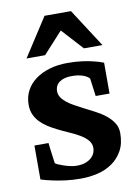

<svg xmlns="http://www.w3.org/2000/svg" viewBox="-84 -778 612 846"><g transform="rotate(-10 222.5 -355.0)"><path d="M397.9 -335H335.9L325.2 -415Q315.4 -426.3 294.9 -433.1Q274.4 -439.9 247.1 -439.9Q211.9 -439.9 191.9 -425.5Q171.9 -411.1 171.9 -384.8Q171.9 -370.1 180.2 -357.4Q188.5 -344.7 202.6 -333.5Q216.8 -322.3 234.9 -312.3Q252.9 -302.2 272.9 -292Q297.9 -279.3 323.2 -266.1Q348.6 -252.9 368.7 -236.8Q388.7 -220.7 401.4 -200.9Q414.1 -181.2 414.1 -155.8Q414.1 -108.4 396 -76.4Q377.9 -44.4 349.1 -24.7Q320.3 -4.9 283.7 3.7Q247.1 12.2 210 12.2Q172.9 12.2 140.9 8.1Q108.9 3.9 84.5 -1.5Q56.2 -7.3 32.2 -15.1V-167H95.2Q96.2 -156.7 98.1 -141.1Q100.1 -125.5 102.1 -110.8Q104 -93.8 106.9 -75.2Q107.9 -72.8 118.2 -68.1Q128.4 -63.5 142.6 -58.6Q156.7 -53.7 172.4 -50.3Q188 -46.9 200.2 -46.9Q225.6 -46.9 242.2 -53.7Q258.8 -60.5 268.6 -70.3Q278.3 -80.1 282.2 -91.1Q286.1 -102.1 286.1 -110.8Q286.1 -131.3 273.2 -146.2Q260.3 -161.1 239.7 -173.3Q219.2 -185.5 193.6 -196.5Q168 -207.5 143.1 -220.2Q122.1 -230.5 103 -242.7Q84 -254.9 69.6 -270Q55.2 -285.2 46.6 -304.2Q38.1 -323.2 38.1 -348.1Q38.1 -382.8 53 -410.9Q67.9 -439 94.7 -458.7Q121.6 -478.5 158.2 -489.3Q194.8 -500 238.8 -500Q275.9 -500 305.4 -495.8Q335 -491.7 355.5 -486.3Q379.4 -480.5 397.9 -473.1ZM321.3 -550.8 234.4 -646 147.5 -550.8H64.5L175.3 -722.2H293.5L404.3 -550.8Z"/></g></svg>

Font: Charis SIL Eur
Style: Bold
Weight: 700
Foundry: SIL International
Version: Version 5.000